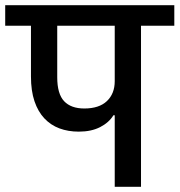

<svg xmlns="http://www.w3.org/2000/svg" viewBox="-40 -718 690 738"><path d="M401 -275H396Q379 -247 345 -229.5Q311 -212 263 -212Q222 -212 188.5 -224.5Q155 -237 130.5 -263Q106 -289 92.5 -329Q79 -369 79 -424V-619H-20V-698H630V-619H502V0H401ZM180 -421Q180 -357 206.5 -329Q233 -301 284 -301Q341 -301 371 -329.5Q401 -358 401 -406V-619H180Z"/></svg>

Font: IBM Plex Sans Devanagari Medium
Style: Regular
Weight: 500
Designer: Mike Abbink, Paul van der Laan, Pieter van Rosmalen, Erin McLaughlin
Foundry: Bold Monday
Version: Version 1.1